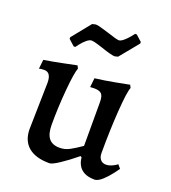

<svg xmlns="http://www.w3.org/2000/svg" viewBox="-131 -798 806 907"><g transform="rotate(20 272.0 -344.5)"><path d="M48 -394Q39 -394 31.5 -393Q24 -392 22 -391L27 -437Q72 -444 122.5 -454.5Q173 -465 188 -468L195 -454Q185 -429 177 -340.5Q169 -252 169 -163Q169 -117 186.5 -95Q204 -73 241 -73Q267 -73 290.5 -85.5Q314 -98 347 -121V-341Q347 -371 336.5 -382Q326 -393 299 -393L279 -392L284 -438Q333 -444 385.5 -454Q438 -464 453 -467L460 -453Q450 -430 443 -331.5Q436 -233 436 -117Q436 -97 446 -85Q456 -73 474 -73Q487 -73 499 -78Q511 -83 519 -88Q527 -93 529 -95L544 -77Q540 -71 524.5 -50.5Q509 -30 488 -10Q467 10 449 12Q363 12 354 -67L348 -70Q304 -34 269 -11Q234 12 221 12Q151 12 114.5 -19Q78 -50 78 -109L83 -342Q83 -394 48 -394ZM110 -573V-581L186 -675L203 -679Q216 -679 241 -671Q266 -663 271 -662Q319 -646 330 -646Q340 -646 354 -658Q368 -670 379 -683.5Q390 -697 393 -701H401L431 -674V-666L354 -572L338 -568Q321 -568 269 -586Q263 -588 242 -594.5Q221 -601 211 -601Q200 -601 186 -589Q172 -577 161.5 -563.5Q151 -550 148 -546H140Z"/></g></svg>

Font: Alegreya Medium
Style: Regular
Weight: 500
Designer: Juan Pablo del Peral
Foundry: Huerta Tipografica
Version: Version 2.007; ttfautohint (v1.6)